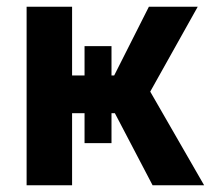

<svg xmlns="http://www.w3.org/2000/svg" viewBox="-20 -550 626 570"><path d="M59 -530H194V-326H231V-413H311V-326H319L422 -530H567L426 -278L586 0H433L321 -214H311V-125H231V-214H194V0H59Z"/></svg>

Font: Golos UI
Style: Bold
Weight: 700
Designer: A.Korolkova, Vitaly Kuzmin
Foundry: ParaType Ltd
Version: Version 2.000